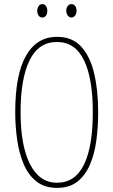

<svg xmlns="http://www.w3.org/2000/svg" viewBox="-20 -954 551 933"><path d="M457 -409Q457 -337 448 -270.5Q439 -204 416.5 -152.5Q394 -101 355.5 -71Q317 -41 257 -41Q197 -41 157.5 -72Q118 -103 95.5 -155.5Q73 -208 63.5 -274Q54 -340 54 -409Q54 -592 106.5 -683.5Q159 -775 257 -775Q331 -775 374.5 -727.5Q418 -680 437.5 -597.5Q457 -515 457 -409ZM80 -409Q80 -246 126 -156Q172 -66 257 -66Q345 -66 388 -154Q431 -242 431 -409Q431 -573 388 -661.5Q345 -750 257 -750Q167 -750 123.5 -660.5Q80 -571 80 -409ZM161 -901Q161 -914 167.5 -924Q174 -934 186 -934Q197 -934 203.5 -924.5Q210 -915 210 -901Q210 -887 203.5 -878Q197 -869 186 -869Q174 -869 167.5 -878.5Q161 -888 161 -901ZM302 -902Q302 -915 309 -924.5Q316 -934 327 -934Q338 -934 345 -925Q352 -916 352 -902Q352 -888 345 -878.5Q338 -869 327 -869Q316 -869 309 -879Q302 -889 302 -902Z"/></svg>

Font: Noto Sans Tamil UI ExtraCondensed Thin
Style: Regular
Weight: 100
Width: 2
Designer: Jelle Bosma - Monotype Design Team
Foundry: Monotype Imaging Inc.
Version: Version 2.004; ttfautohint (v1.8.4.7-5d5b)